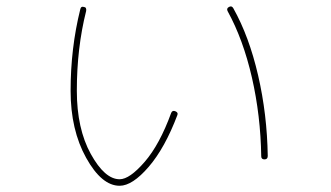

<svg xmlns="http://www.w3.org/2000/svg" viewBox="-20 -558 1040 604"><path d="M801.8 -66.4Q799.8 -194.3 772.5 -314Q745.1 -433.6 696.3 -522.5Q691.4 -531.2 700.2 -536.1Q709 -541 713.9 -532.2Q763.7 -443.4 792 -320.8Q820.3 -198.2 822.3 -67.4Q822.3 -56.6 812 -56.6Q801.8 -56.6 801.8 -66.4ZM356.4 26.4Q299.8 26.4 251 -61.5Q202.1 -149.4 202.1 -272.5Q202.1 -406.2 232.4 -528.3Q234.4 -539.1 244.1 -536.1Q252.9 -535.2 251 -523.4Q221.7 -407.2 221.7 -272.5Q221.7 -153.3 265.6 -73.7Q309.6 5.9 356.4 5.9Q387.7 5.9 435.1 -48.8Q482.4 -103.5 518.6 -203.1Q522.5 -211.9 531.7 -208Q541 -204.1 538.1 -196.3Q499 -92.8 447.8 -33.2Q396.5 26.4 356.4 26.4Z"/></svg>

Font: Rounded Mgen+ 1m thin
Style: Regular
Weight: 100
Designer: [Source Han Sans]
Ryoko NISHIZUKA  (kana & ideographs); Paul D. Hunt (Latin, Greek & Cyrillic); Wenlong ZHANG  (bopomofo
Version: Version 1.059.20150602